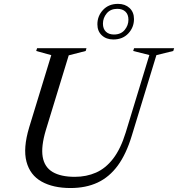

<svg xmlns="http://www.w3.org/2000/svg" viewBox="-20 -938 898 968"><path d="M211 -281.5Q186.5 -199.5 195.2 -147.5Q204 -95.5 245.2 -71Q286.5 -46.5 357.5 -46.5Q415.5 -46.5 464 -67.8Q512.5 -89 550.5 -138.2Q588.5 -187.5 614 -270.5L733 -660.5L651.5 -681L656 -695H858L853.5 -681L768.5 -660L644.5 -254Q616.5 -161.5 573.8 -103.2Q531 -45 472 -17.5Q413 10 335.5 10Q248 10 189.8 -22.5Q131.5 -55 113.5 -122.8Q95.5 -190.5 127 -295.5L238.5 -660L162.5 -681L167 -695H416L412 -681L326.5 -659ZM575 -918.5Q610.5 -918.5 633 -897.8Q655.5 -877 655.5 -842Q655.5 -800 627 -769.5Q598.5 -739 551.5 -739Q516 -739 493.5 -759.8Q471 -780.5 471 -815.5Q471 -857.5 499.5 -888Q528 -918.5 575 -918.5ZM554.5 -764Q589.5 -764 608.5 -787Q627.5 -810 627.5 -838.5Q627.5 -865 612.5 -879.2Q597.5 -893.5 571.5 -893.5Q537 -893.5 518 -870.5Q499 -847.5 499 -819Q499 -792.5 514 -778.2Q529 -764 554.5 -764Z"/></svg>

Font: Newsreader 48pt
Style: Italic
Weight: 400
Italic angle: -17°
Version: Version 1.003